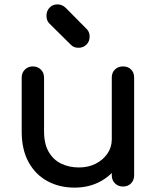

<svg xmlns="http://www.w3.org/2000/svg" viewBox="-20 -851 722 876"><path d="M320 5Q251 5 196.5 -24.5Q142 -54 110.5 -111Q79 -168 79 -251V-497Q79 -519 93.5 -533.5Q108 -548 130 -548Q152 -548 166.5 -533.5Q181 -519 181 -497V-251Q181 -195 202 -158.5Q223 -122 259 -104.5Q295 -87 340 -87Q383 -87 416.5 -104Q450 -121 470 -150Q490 -179 490 -215H553Q553 -153 522.5 -103Q492 -53 439.5 -24Q387 5 320 5ZM541 0Q519 0 504.5 -14.5Q490 -29 490 -51V-497Q490 -520 504.5 -534Q519 -548 541 -548Q564 -548 578 -534Q592 -520 592 -497V-51Q592 -29 578 -14.5Q564 0 541 0ZM338 -633Q316 -633 303 -647L205 -744Q192 -757 192 -779Q192 -801 206 -816Q220 -831 242 -831Q263 -831 279 -816L376 -718Q389 -705 389 -684Q389 -662 374.5 -647.5Q360 -633 338 -633Z"/></svg>

Font: Comfortaa
Style: Bold
Weight: 700
Designer: Johan Aakerlund
Foundry: Johan Aakerlund
Version: Version 3.104; ttfautohint (v1.8.1.43-b0c9)